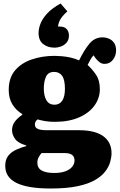

<svg xmlns="http://www.w3.org/2000/svg" viewBox="-20 -850 685 1100"><path d="M271 230Q202 230 152.5 221.5Q103 213 71.5 196.5Q40 180 25 156Q10 132 10 100Q10 64 27 42.5Q44 21 72 8Q100 -5 130 -13V-17Q85 -29 67 -53.5Q49 -78 49 -104Q49 -130 63.5 -151Q78 -172 108 -193V-196Q72 -218 51 -252Q30 -286 30 -335Q30 -404 66 -446.5Q102 -489 162 -509.5Q222 -530 293 -530Q309 -530 333 -528Q357 -526 383 -520.5Q409 -515 433 -504Q463 -565 493 -600.5Q523 -636 567 -636Q586 -636 604 -628.5Q622 -621 633.5 -604.5Q645 -588 645 -561Q645 -531 627 -507.5Q609 -484 579 -484Q563 -484 550.5 -493.5Q538 -503 528 -516L516 -533Q506 -523 498 -508Q490 -493 482 -478Q510 -452 531 -420.5Q552 -389 552 -339Q552 -288 521.5 -245.5Q491 -203 433 -177.5Q375 -152 294 -152Q263 -152 239.5 -156Q216 -160 195 -166Q188 -160 184 -153.5Q180 -147 180 -138Q180 -123 189 -116Q198 -109 213 -106.5Q228 -104 247 -104H432Q525 -104 572 -69.5Q619 -35 619 27Q619 50 611.5 77Q604 104 584 131Q564 158 526 180.5Q488 203 425.5 216.5Q363 230 271 230ZM291 141Q328 141 354 131.5Q380 122 393.5 105.5Q407 89 407 69Q407 48 393 37.5Q379 27 351 27H218Q208 38 201 52Q194 66 194 82Q194 113 219 127Q244 141 291 141ZM292 -250Q321 -250 336.5 -273Q352 -296 352 -341Q352 -393 336 -415.5Q320 -438 290 -438Q256 -438 243.5 -410.5Q231 -383 231 -343Q231 -301 246 -275.5Q261 -250 292 -250ZM292 -577Q254 -577 227.5 -597.5Q201 -618 201 -661Q201 -686 212 -714.5Q223 -743 250 -772.5Q277 -802 327 -830L366 -785Q348 -769 336.5 -754.5Q325 -740 319.5 -726.5Q314 -713 312 -698H321Q350 -698 362.5 -683Q375 -668 375 -647Q375 -622 362 -606.5Q349 -591 330 -584Q311 -577 292 -577Z"/></svg>

Font: Literata 18pt ExtraBold
Style: Regular
Weight: 800
Designer: Latin by Veronika Burian and Jose Scaglione. Greek by Irene Vlachou. Cyrillic by Vera Evstafieva.
Foundry: TypeTogether
Version: Version 3.103;gftools[0.9.29]